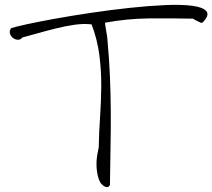

<svg xmlns="http://www.w3.org/2000/svg" viewBox="-20 -765 870 787"><path d="M392.6 -14.6Q383.8 -30.3 379.9 -48.8Q376 -67.4 375.5 -86.9Q375 -106.4 377.9 -125.5Q380.9 -144.5 384.8 -162.1Q385.7 -220.7 390.1 -283.7Q394.5 -346.7 395 -411.1Q395.5 -475.6 387.2 -539.6Q378.9 -603.5 355.5 -665Q324.2 -668.9 286.1 -663.6Q248 -658.2 209 -648.4Q169.9 -638.7 133.8 -628.4Q97.7 -618.2 71.3 -611.3Q64.5 -601.6 53.2 -602.1Q42 -602.5 33.2 -609.4Q24.4 -616.2 21 -627Q17.6 -637.7 25.4 -649.4Q42 -655.3 91.8 -666Q141.6 -676.8 209.5 -689Q277.3 -701.2 356.4 -712.9Q435.5 -724.6 512.7 -732.9Q589.8 -741.2 657.2 -744.1Q724.6 -747.1 768.6 -741.2Q812.5 -735.4 826.2 -718.8Q839.8 -702.1 809.6 -671.9H802.7Q798.8 -673.8 786.6 -679.7Q774.4 -685.5 771.5 -688.5Q679.7 -690.4 589.8 -689.5Q500 -688.5 410.2 -671.9Q410.2 -669.9 411.6 -660.6Q413.1 -651.4 415 -640.1Q417 -628.9 418.5 -619.1Q419.9 -609.4 419.9 -607.4Q427.7 -523.4 430.7 -451.2Q433.6 -378.9 434.1 -308.6Q434.6 -238.3 433.1 -165.5Q431.6 -92.8 430.7 -7.8Q427.7 0 422.4 1.5Q417 2.9 411.1 0.5Q405.3 -2 399.9 -6.8Q394.5 -11.7 392.6 -14.6Z"/></svg>

Font: Give You Glory
Style: Regular
Weight: 400
Designer: Kimberly Geswein
Foundry: Kimberly Geswein
Version: Version 1.002